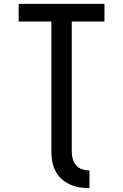

<svg xmlns="http://www.w3.org/2000/svg" viewBox="-20 -755 640 998"><path d="M445 223Q419 223 393.5 219Q368 215 344 204Q320 193 300.5 175.5Q281 158 269 135Q257 112 252 86.5Q247 61 247 35V-643H77V-735H523V-643H353V35Q353 54 358.5 72.5Q364 91 376.5 105Q389 119 407.5 125Q426 131 445 131Z"/></svg>

Font: Iosevka Semibold Extended
Style: Regular
Weight: 600
Width: 7
Monospace: yes
Designer: Belleve Invis
Foundry: Belleve Invis
Version: Version 32.5.0; ttfautohint (v1.8.4)